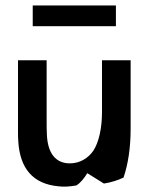

<svg xmlns="http://www.w3.org/2000/svg" viewBox="-20 -684 557 704"><path d="M405 -664H100V-588H405ZM361 -11C387 -15 412 -23 433 -33C450 -83 459 -143 459 -213V-463H354V-274C354 -215 343 -163 322 -131C304 -105 274 -85 236 -85C182 -85 155 -125 152 -189C151 -206 151 -225 151 -243V-463H46V-203C46 -190 46 -178 47 -166C53 -66 101 -10 193 -1C215 2 236 0 260 -4C276 -14 289 -31 300 -49C322 -36 344 -21 361 -11Z"/></svg>

Font: Bluebird
Style: LiNrw
Weight: 300
Designer: Jasper
Foundry: Cannot Into Space Fonts
Version: Version 0.98